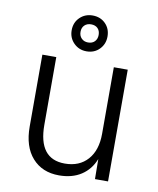

<svg xmlns="http://www.w3.org/2000/svg" viewBox="-85 -818 739 897"><g transform="rotate(10 284.5 -369.5)"><path d="M256 12Q176 12 129 -41Q82 -94 82 -189V-530H148V-209Q148 -47 273 -47Q342 -47 381.5 -91.5Q421 -136 421 -214V-530H487V0H425L424 -95Q404 -44 361 -16Q318 12 256 12ZM282 -581Q246 -581 221.5 -605.5Q197 -630 197 -666Q197 -703 221.5 -727Q246 -751 282 -751Q319 -751 343 -727Q367 -703 367 -666Q367 -630 343 -605.5Q319 -581 282 -581ZM282 -623Q302 -623 313.5 -635Q325 -647 325 -666Q325 -686 313.5 -697.5Q302 -709 282 -709Q263 -709 251 -697.5Q239 -686 239 -666Q239 -647 251 -635Q263 -623 282 -623Z"/></g></svg>

Font: Geist Light
Style: Regular
Weight: 400
Designer: Basement.studio, Andrés Briganti, Mateo Zaragoza
Foundry: Basement.studio, Vercel, Andrés Briganti, Guido Ferreyra, Mateo Zaragoza
Version: Version 1.401